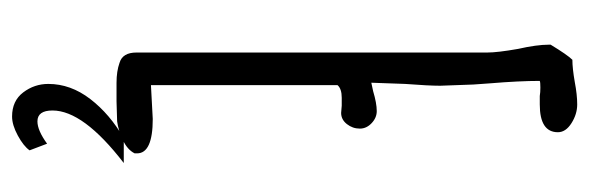

<svg xmlns="http://www.w3.org/2000/svg" viewBox="-349 -448 976 318"><g transform="rotate(90 139.0 -289.0)"><path d="M84 1Q67 -4 67 -27V-608Q67 -625 61 -659Q54 -690 54 -710V-713Q71 -741 79 -749Q93 -749 116 -753Q137 -757 153 -757Q169 -757 184 -747.5Q199 -738 199 -725Q199 -695 153 -695H139Q133 -696 125 -696Q116 -696 114 -695Q114 -661 118 -613L120 -585L122 -530Q122 -511 119 -472L117 -416L131 -419Q151 -425 164 -425Q175 -425 184 -416.5Q193 -408 193 -397Q193 -385 185.5 -375.5Q178 -366 167 -366L155 -367H142Q127 -367 121 -360V-51L177 -54Q234 -54 234 -28V-24Q228 -12 212 -4.5Q196 3 181 5L148 6H117Q98 6 84 1ZM119 119Q119 82 144 49.5Q169 17 209 -6H250Q163 61 163 112Q163 137 181 137Q196 137 218 121L229 150Q222 160 204.5 169.5Q187 179 173 179Q147 179 133 160.5Q119 142 119 119Z"/></g></svg>

Font: Amatic SC
Style: Bold
Weight: 700
Designer: Multiple Designers
Foundry: Vernon Adams
Version: Version 2.505